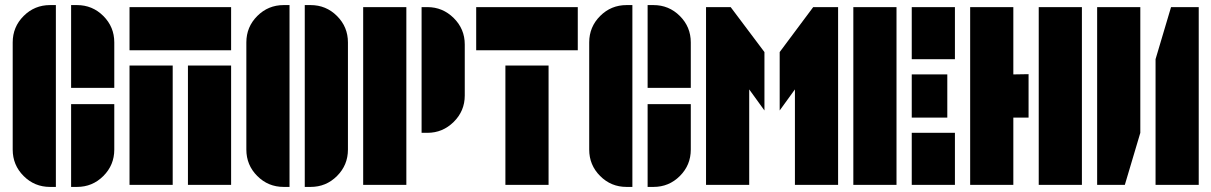

<svg xmlns="http://www.w3.org/2000/svg" viewBox="-20 -728 4770 756"><path d="M30 -561Q30 -622 73 -665Q116 -708 177 -708H200V8H177Q116 8 73 -35Q30 -78 30 -139ZM283 -708Q344 -708 387 -665Q430 -622 430 -561V-382H260V-708ZM260 8V-318H430V-139Q430 -78 387 -35Q344 8 283 8Z M720 0V-470H890V0ZM490 -530V-700H890V-530ZM490 0V-470H660V0Z M1203 -708Q1264 -708 1307 -665Q1350 -622 1350 -561V-139Q1350 -78 1307 -35Q1264 8 1203 8H1180V-708ZM950 -561Q950 -622 993 -665Q1036 -708 1097 -708H1120V8H1097Q1036 8 993 -35Q950 -78 950 -139Z M1410 0V-700H1580V0ZM1663 -700Q1723 -700 1766.5 -657Q1810 -614 1810 -553V-352Q1810 -291 1766.5 -248Q1723 -205 1663 -205H1640V-700Z M1970 0V-470H2140V0ZM1855 -530V-700H2255V-530Z M2300 -561Q2300 -622 2343 -665Q2386 -708 2447 -708H2470V8H2447Q2386 8 2343 -35Q2300 -78 2300 -139ZM2553 -708Q2614 -708 2657 -665Q2700 -622 2700 -561V-382H2530V-708ZM2530 8V-318H2700V-139Q2700 -78 2657 -35Q2614 8 2553 8Z M2760 -700H2857L2990 -523V-293L2930 -376V0H2760ZM3050 -523 3182 -700H3280V0H3110V-376L3050 -293Z M3340 0V-700H3510V0ZM3570 -495V-700H3740V-495ZM3570 0V-205H3740V0ZM3710 -435V-265H3570V-435Z M4070 0V-700H4240V0ZM3970 -435 4030 -436V-265H3970V0H3800V-700H3970Z M4300 0V-700H4470V-205L4409 0ZM4530 -495 4591 -700H4700V0H4530Z"/></svg>

Font: Promplate
Style: Bold
Weight: 400
Designer: Evgeny Tarasenko
Foundry: Evgeny Tarasenko
Version: Version 1.000